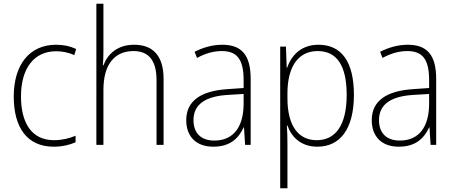

<svg xmlns="http://www.w3.org/2000/svg" viewBox="-20 -780 2446 1034"><path d="M269 10C315 10 357 0 387 -14V-49C352 -34 312 -25 271 -25C146 -25 93 -124 93 -261C93 -413 164 -504 282 -504C314 -504 348 -498 380 -483L390 -516C359 -531 324 -539 282 -539C141 -539 54 -434 54 -260C54 -96 124 10 269 10Z M537 -504V-760H499V0H537V-296C537 -438 601 -505 699 -505C777 -505 823 -459 823 -349V0H861V-354C861 -480 804 -539 702 -539C610 -539 558 -486 537 -428H534C536 -454 537 -474 537 -504Z M1177 -539C1124 -539 1073 -524 1028 -501L1041 -468C1089 -494 1132 -505 1175 -505C1255 -505 1292 -462 1292 -349V-306L1206 -300C1064 -291 983 -238 983 -133C983 -49 1032 10 1129 10C1221 10 1266 -37 1292 -94H1294L1300 0H1330V-355C1330 -484 1281 -539 1177 -539ZM1209 -269 1292 -274V-219C1291 -101 1241 -23 1134 -23C1063 -23 1022 -63 1022 -133C1022 -220 1089 -262 1209 -269Z M1695 -539C1600 -539 1549 -480 1526 -415H1524L1520 -529H1489V234H1528V-1C1528 -36 1527 -73 1525 -104H1528C1549 -44 1599 10 1689 10C1812 10 1886 -86 1886 -269C1886 -448 1819 -539 1695 -539ZM1691 -505C1796 -505 1847 -424 1847 -269C1847 -103 1785 -25 1686 -25C1587 -25 1528 -102 1528 -251V-277C1528 -418 1584 -505 1691 -505Z M2176 -539C2123 -539 2072 -524 2027 -501L2040 -468C2088 -494 2131 -505 2174 -505C2254 -505 2291 -462 2291 -349V-306L2205 -300C2063 -291 1982 -238 1982 -133C1982 -49 2031 10 2128 10C2220 10 2265 -37 2291 -94H2293L2299 0H2329V-355C2329 -484 2280 -539 2176 -539ZM2208 -269 2291 -274V-219C2290 -101 2240 -23 2133 -23C2062 -23 2021 -63 2021 -133C2021 -220 2088 -262 2208 -269Z"/></svg>

Font: Noto Sans Lao UI SemCond ExtLt
Style: Regular
Weight: 200
Width: 4
Designer: Monotype Design Team
Foundry: Monotype Imaging Inc.
Version: Version 2.000